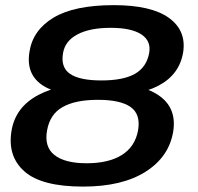

<svg xmlns="http://www.w3.org/2000/svg" viewBox="-20 -700 750 728"><path d="M295 7.5Q444 7.5 533 -49.5Q622 -106.5 637 -203Q650.5 -292.5 580.2 -339.5Q510 -386.5 362 -386.5Q214 -386.5 126 -340.2Q38 -294 23.5 -203Q8 -107 73 -49.8Q138 7.5 295 7.5ZM308.5 -81Q226 -81 186.5 -112.2Q147 -143.5 158.5 -205.5Q169 -266.5 217.2 -294Q265.5 -321.5 351.5 -321.5Q437 -321.5 475.5 -294Q514 -266.5 503.5 -205.5Q492 -143.5 441.8 -112.2Q391.5 -81 308.5 -81ZM355.5 -333.5Q501.5 -333.5 581 -375.2Q660.5 -417 674.5 -502Q687 -584.5 620 -632.5Q553 -680.5 411.5 -680.5Q261.5 -680.5 182.5 -632.8Q103.5 -585 91.5 -502Q78 -417 143.5 -375.2Q209 -333.5 355.5 -333.5ZM364.5 -395Q282 -395 245.8 -419.8Q209.5 -444.5 219 -498.5Q226.5 -544.5 273.5 -569.5Q320.5 -594.5 399.5 -594.5Q478 -594.5 516 -569.5Q554 -544.5 545.5 -498.5Q535.5 -445 491.5 -420Q447.5 -395 364.5 -395Z"/></svg>

Font: Anybody Expanded Medium
Style: Italic
Weight: 500
Width: 7
Italic angle: -10°
Version: Version 1.113;gftools[0.9.25]